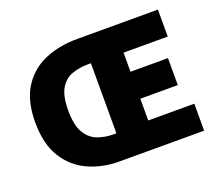

<svg xmlns="http://www.w3.org/2000/svg" viewBox="-110 -807 1101 963"><g transform="rotate(-20 440.0 -325.0)"><path d="M374 0Q284 0 209 -34Q134 -68 89 -140.5Q44 -213 44 -328Q44 -443 89.5 -514Q135 -585 212 -617.5Q289 -650 384 -650H816V-506H580V-404H780V-260H580V-144H826V0ZM394 -138H408V-512H394Q346 -512 306.5 -498Q267 -484 243.5 -444.5Q220 -405 220 -328Q220 -251 243.5 -210Q267 -169 306.5 -153.5Q346 -138 394 -138Z"/></g></svg>

Font: Source Sans 3 ExtraLight Black
Style: Regular
Weight: 900
Version: Version 3.052;hotconv 1.1.0;makeotfexe 2.6.0